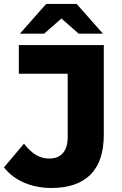

<svg xmlns="http://www.w3.org/2000/svg" viewBox="-38 -925 608 958"><path d="M-18.2 -89.8 81.7 -208.2Q110.1 -171 140.9 -152.4Q171.7 -133.9 206.9 -133.9Q252.3 -133.9 276.1 -161.2Q299.8 -188.6 299.8 -242.2V-557.1H56V-700H479.9V-252.7Q479.9 -119.9 413.3 -53.5Q346.7 12.9 218 12.9Q144 12.9 82.4 -13.6Q20.8 -40.1 -18.2 -89.8ZM192.4 -905.4H344.4L475.6 -757H354.7L215.3 -879.4H321.6L182.2 -757H61.3Z"/></svg>

Font: iiserrat Thin
Style: Regular
Weight: 100
Designer: Akira Ohta
Foundry: Akira Ohta
Version: Version 1.200;Glyphs 3.3.1 (3343)